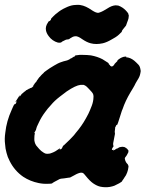

<svg xmlns="http://www.w3.org/2000/svg" viewBox="-43 -721 610 794"><path d="M97 -372 99 -373Q99 -373 98 -372L96 -371ZM286 -494Q288 -494 300 -494Q317 -494 333 -492Q360 -487 381 -476Q394 -468 403 -462Q406 -460 407 -459Q406 -459 406 -458Q406 -456 411 -452L413 -450Q410 -450 416 -447Q419 -445 422.5 -447Q426 -449 430 -454Q431 -455 429.5 -454.5Q428 -454 434.5 -460.5Q441 -467 443 -469Q444 -472 441 -470L447 -475Q461 -486 475 -487H480L479 -486L478 -485L480 -484Q481 -484 487 -483Q504 -479 520 -463Q527 -456 529 -454Q536 -447 538 -433Q540 -426 537 -416Q535 -404 525 -389Q517 -376 513 -367Q510 -362 509 -360Q508 -358 504 -351.5Q500 -345 497 -340Q475 -303 464 -270Q462 -266 461 -263Q457 -251 446 -216Q445 -213 444 -210.5Q443 -208 442 -206L441 -204Q440 -205 439 -204.5Q438 -204 436.5 -200Q435 -196 434 -196Q433 -195 433 -189Q433 -186 432 -181Q431 -176 432 -171.5Q433 -167 432 -165Q428 -145 427 -139Q424 -127 425 -121Q426 -118 426.5 -117.5Q427 -117 426.5 -116Q426 -115 424.5 -113Q423 -111 422 -109Q418 -103 421 -101Q422 -100 425 -101.5Q428 -103 428 -103Q428 -103 426 -101L424 -99H426Q430 -100 437 -105L440 -107V-106Q441 -106 446 -109L447 -110L451 -112Q453 -113 453.5 -112.5Q454 -112 455 -113Q456 -113 463 -114Q468 -114 468 -113.5Q468 -113 469.5 -113Q471 -113 471 -112.5Q471 -112 472 -113Q472 -113 472.5 -113Q473 -113 473 -112Q473 -112 474 -112Q475 -111 475.5 -110.5Q476 -110 476.5 -110Q477 -110 477.5 -109.5Q478 -109 479 -109Q480 -109 480 -108Q480 -106 482 -106Q483 -106 483 -105Q483 -104 484 -104Q485 -104 485 -103.5Q485 -103 485 -103Q485 -102 486 -101Q487 -100 487.5 -100Q488 -100 488 -99V-92Q488 -92 487.5 -91Q487 -90 486 -88Q485 -86 484 -84Q482 -79 474 -69Q472 -65 475 -57Q478 -49 482 -45Q486 -41 486 -41Q485 -38 488 -36Q489 -36 488.5 -34.5Q488 -33 488 -29Q487 -19 483 -8Q479 4 471 14Q471 15 468 19Q465 23 463.5 25Q462 27 462 28Q462 30 450 37Q441 42 430 47Q422 50 411 52Q392 55 372 51Q358 48 342 37Q328 27 312 7Q304 -3 301 -5Q298 -7 292 -7Q281 -6 264 4Q254 10 247 13Q244 14 243.5 13.5Q243 13 239 14Q222 17 209 18Q203 19 197 23Q194 25 182 31Q173 36 173 37Q173 37 171.5 37.5Q170 38 168.5 38.5Q167 39 156 39Q136 40 117 36Q82 29 53 10Q17 -15 -3 -55Q-12 -72 -16 -89Q-21 -106 -22 -125Q-25 -146 -21 -173Q-16 -220 5 -266Q9 -275 10 -277.5Q11 -280 13.5 -285Q16 -290 17.5 -290Q19 -290 21 -291Q24 -295 26 -302V-303L23 -300L20 -298L23 -303L39 -328Q39 -327 38 -323.5Q37 -320 37 -321Q40 -322 45 -330Q48 -334 49 -335L50 -336V-335L49 -334L51 -335Q53 -337 55 -339.5Q57 -342 57.5 -341.5Q58 -341 60 -343Q62 -345 62.5 -345Q63 -345 64.5 -347Q66 -349 67 -348.5Q68 -348 68.5 -349Q69 -350 69.5 -350Q70 -350 70.5 -350.5Q71 -351 72 -351Q74 -350 74 -353Q74 -353 74.5 -353Q75 -353 77 -354L79 -355Q79 -353 81 -356L83 -357Q83 -356 87 -358Q91 -360 95 -365L96 -367L94 -366L95 -368Q100 -373 99 -373L101 -375L100 -376L102 -378Q107 -382 107 -383Q107 -384 109 -386.5Q111 -389 111 -390Q112 -390 114 -394Q118 -400 120 -402Q122 -403 122 -403.5Q122 -404 124.5 -406.5Q127 -409 128 -410.5Q129 -412 132 -414.5Q135 -417 136 -418Q138 -422 150 -430Q160 -437 163 -439Q167 -442 181 -450Q200 -461 204 -462Q207 -463 211 -464.5Q215 -466 215.5 -466Q216 -466 220 -467.5Q224 -469 226 -469Q236 -471 241 -474Q244 -475 245 -476Q246 -477 247 -478Q248 -479 249.5 -479Q251 -479 252 -480Q253 -481 255 -482Q257 -483 258.5 -484Q260 -485 261 -486Q264 -486 265.5 -487.5Q267 -489 267 -490Q267 -491 270 -492Q280 -493 286 -494ZM303 -370Q301 -370 296.5 -370Q292 -370 290 -370Q270 -368 233 -343Q222 -335 204 -321Q182 -304 168 -287Q153 -271 144 -258Q128 -237 117 -213Q107 -193 107 -189Q107 -185 102 -177Q98 -172 99 -170L100 -171L101 -172V-169Q100 -166 99.5 -160Q99 -154 99 -148.5Q99 -143 99 -141Q100 -133 103 -126Q106 -119 113 -112Q117 -108 119 -105Q127 -96 137 -90Q140 -88 143.5 -86.5Q147 -85 154 -85Q164 -85 172 -89Q186 -94 202 -106Q205 -108 205.5 -108Q206 -108 204.5 -105.5Q203 -103 203 -103L209 -104Q214 -107 216 -114L218 -118L222 -121Q233 -131 246 -144Q263 -162 263 -162Q263 -162 270 -171Q295 -200 312 -231Q324 -252 329 -265Q331 -270 333 -275Q341 -293 343 -310Q345 -323 342 -332Q339 -339 325 -353Q314 -365 309.5 -367Q305 -369 303 -370ZM262 -700Q268 -701 277 -701Q286 -701 290 -700Q311 -697 338 -678Q355 -667 364 -668Q369 -669 378 -673Q383 -675 401 -686Q419 -698 435 -699Q441 -699 446 -698Q455 -695 464 -689Q477 -680 487 -666L490 -655Q489 -655 489 -650Q489 -645 486 -637Q484 -633 483 -629Q482 -625 480 -620.5Q478 -616 478 -615Q477 -613 469 -604Q461 -595 461 -591Q461 -589 455 -584Q443 -571 426 -562Q423 -560 419 -558Q399 -546 382 -542Q368 -539 356 -539Q343 -539 332 -542Q316 -546 297 -559Q278 -573 267 -571Q258 -570 248 -563Q243 -559 242.5 -559Q242 -559 240.5 -558.5Q239 -558 237 -558Q230 -558 224 -554Q221 -552 217 -550.5Q213 -549 212 -547Q207 -543 196 -545Q185 -548 175 -555Q165 -562 158 -572Q149 -584 147 -596Q144 -612 156 -629Q158 -633 159 -633Q162 -633 165.5 -637Q169 -641 168 -643Q167 -643 177.5 -653.5Q188 -664 193 -667Q208 -680 228 -689Q246 -698 262 -700Z"/></svg>

Font: TT2020 Style B
Style: Italic
Weight: 400
Italic angle: -15°
Version: Version 0.2.000